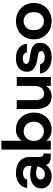

<svg xmlns="http://www.w3.org/2000/svg" viewBox="992 -1752 772 2796"><g transform="rotate(-90 1378.0 -354.0)"><path d="M211 12Q155 12 115 -8.5Q75 -29 53.5 -62.5Q32 -96 32 -137Q32 -214 88 -257Q144 -300 235 -300Q278 -300 309 -294Q340 -288 360 -281V-305Q360 -357 330.5 -381Q301 -405 254 -405Q221 -405 195 -392Q169 -379 162 -344H39Q45 -397 75 -433.5Q105 -470 151.5 -489Q198 -508 254 -508Q365 -508 427.5 -455Q490 -402 490 -305V-193Q490 -155 494.5 -137Q499 -119 509 -114Q519 -109 536 -109H540V0H512Q459 0 423.5 -14Q388 -28 373 -69Q347 -34 306.5 -11Q266 12 211 12ZM240 -87Q287 -87 315.5 -119Q344 -151 353 -197Q332 -203 304.5 -208.5Q277 -214 249 -214Q210 -214 186.5 -196.5Q163 -179 163 -148Q163 -121 183.5 -104Q204 -87 240 -87Z M892 12Q836 12 794 -9Q752 -30 727 -67V0H597V-720H727V-425Q751 -458 790 -483Q829 -508 892 -508Q962 -508 1017 -474Q1072 -440 1104 -381Q1136 -322 1136 -247Q1136 -172 1104 -113.5Q1072 -55 1017 -21.5Q962 12 892 12ZM863 -101Q925 -101 964.5 -142.5Q1004 -184 1004 -247Q1004 -311 964.5 -353Q925 -395 863 -395Q802 -395 763 -353.5Q724 -312 724 -248Q724 -184 763 -142.5Q802 -101 863 -101Z M1372 12Q1287 12 1237.5 -46.5Q1188 -105 1188 -217V-496H1318V-229Q1318 -165 1342.5 -131.5Q1367 -98 1414 -98Q1467 -98 1496 -135.5Q1525 -173 1525 -240V-496H1655V0H1525V-73Q1503 -34 1465 -11Q1427 12 1372 12Z M1939 12Q1840 12 1777 -34Q1714 -80 1706 -157H1839Q1846 -125 1874.5 -106.5Q1903 -88 1944 -88Q1986 -88 2009 -104Q2032 -120 2032 -143Q2032 -162 2016 -173Q2000 -184 1959 -189Q1944 -191 1920 -195Q1896 -199 1881 -202Q1840 -210 1806 -228Q1772 -246 1751.5 -276Q1731 -306 1731 -351Q1731 -417 1780.5 -462.5Q1830 -508 1925 -508Q2019 -508 2075 -466Q2131 -424 2139 -348H2013Q2010 -378 1984.5 -393Q1959 -408 1926 -408Q1886 -408 1865.5 -393.5Q1845 -379 1845 -358Q1845 -322 1911 -310Q1925 -308 1952.5 -304Q1980 -300 1996 -297Q2035 -291 2071 -277Q2107 -263 2130 -234Q2153 -205 2153 -154Q2153 -80 2097.5 -34Q2042 12 1939 12Z M2468 12Q2393 12 2333 -21Q2273 -54 2238 -112.5Q2203 -171 2203 -248Q2203 -325 2238.5 -383.5Q2274 -442 2334 -475Q2394 -508 2468 -508Q2542 -508 2602 -475Q2662 -442 2697.5 -383.5Q2733 -325 2733 -248Q2733 -171 2698 -112.5Q2663 -54 2603 -21Q2543 12 2468 12ZM2468 -100Q2522 -100 2560.5 -137.5Q2599 -175 2599 -248Q2599 -321 2560 -358.5Q2521 -396 2468 -396Q2415 -396 2376 -358.5Q2337 -321 2337 -248Q2337 -175 2375.5 -137.5Q2414 -100 2468 -100Z"/></g></svg>

Font: HostGroteskBold
Style: Bold
Weight: 700
Designer: Doukan Karapınar based on Poppins by Indian Type Foundry, Jonny Pinhorn
Foundry: Element Type
Version: Version 1.001; ttfautohint (v1.8.4.7-5d5b)